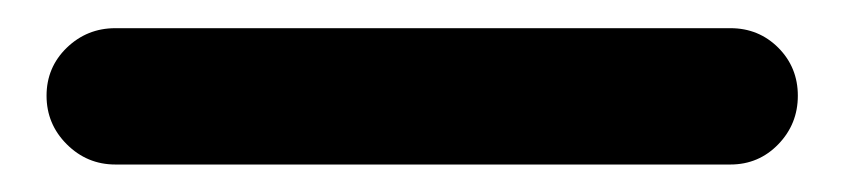

<svg xmlns="http://www.w3.org/2000/svg" viewBox="-20 45 611 139"><path d="M63.5 164.1Q43 164.1 28.3 149.4Q13.7 134.8 13.7 114.3Q13.7 93.8 28.3 79.6Q43 65.4 63.5 65.4H508.8Q529.3 65.4 543.5 79.6Q557.6 93.8 557.6 114.3Q557.6 134.8 543.5 149.4Q529.3 164.1 508.8 164.1Z"/></svg>

Font: Gen Jyuu Gothic Heavy
Style: Bold
Weight: 900
Designer: [Source Han Sans]
Ryoko NISHIZUKA  (kana & ideographs); Paul D. Hunt (Latin, Greek & Cyrillic); Wenlong ZHANG  (bopomofo
Version: Version 1.002.20150607